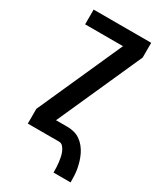

<svg xmlns="http://www.w3.org/2000/svg" viewBox="-221 -821 916 1072"><g transform="rotate(30 237.5 -285.0)"><path d="M313 165Q313 149 312.5 133.5Q312 118 310 102Q308 86 305 70.5Q302 55 296 40Q290 25 279.5 12.5Q269 0 253 0H52V-95L296 -640H52V-735H423V-640L179 -95H253Q275 -95 296 -89.5Q317 -84 335 -71.5Q353 -59 367 -41.5Q381 -24 390.5 -4.5Q400 15 406.5 36Q413 57 417 78.5Q421 100 422 121.5Q423 143 423 165Z"/></g></svg>

Font: Iosevka QP
Style: Bold
Weight: 700
Designer: Belleve Invis
Foundry: Belleve Invis
Version: Version 20.0.0; ttfautohint (v1.8.4)